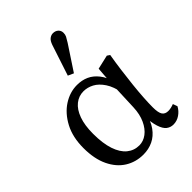

<svg xmlns="http://www.w3.org/2000/svg" viewBox="-223 -877 999 999"><g transform="rotate(-45 276.5 -377.0)"><path d="M236 13Q181 13 136.5 -14.5Q92 -42 65.5 -97Q39 -152 39 -232Q39 -312 69.5 -369.5Q100 -427 147.5 -457.5Q195 -488 247 -488Q283 -488 312 -475Q341 -462 363.5 -433.5Q386 -405 400 -357H420L386 -292Q376 -346 354 -379Q332 -412 304.5 -426.5Q277 -441 248 -441Q213 -441 185.5 -419Q158 -397 142.5 -354Q127 -311 127 -249Q127 -178 143 -130.5Q159 -83 188 -59.5Q217 -36 255 -36Q285 -36 311 -55.5Q337 -75 354 -111.5Q371 -148 373 -198L380 -375L387 -468L465 -486L480 -476Q472 -429 465.5 -379.5Q459 -330 454 -283.5Q449 -237 446.5 -196.5Q444 -156 444 -127Q444 -87 454.5 -71.5Q465 -56 488 -56Q498 -56 509 -58.5Q520 -61 530 -65L539 -40Q527 -17 505 -2Q483 13 457 13Q436 13 419.5 0.5Q403 -12 392.5 -44.5Q382 -77 379 -136L398 -135Q387 -83 363.5 -50.5Q340 -18 307.5 -2.5Q275 13 236 13ZM248 -556 304 -726Q312 -749 324 -758Q336 -767 349 -767Q367 -767 378.5 -756.5Q390 -746 390 -729Q390 -716 385 -706Q380 -696 368 -677L279 -542Z"/></g></svg>

Font: Source Serif 4 Variable
Style: Regular
Weight: 400
Designer: Frank Grießhammer
Foundry: Adobe
Version: Version 4.005;hotconv 1.1.0;makeotfexe 2.6.0